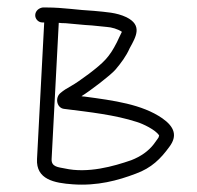

<svg xmlns="http://www.w3.org/2000/svg" viewBox="-20 -500 527 513"><path d="M74.1 -460C73.6 -449.4 82.5 -440 93.1 -440H98.1L78.9 -75C76.1 -20.6 124.5 -11 174.9 -7.5C240.2 -2.9 295.1 -17.8 342.9 -36C384.6 -51.1 409.3 -75.6 432.7 -108C454.4 -136.9 446.5 -161 413.6 -184C359.4 -221.4 284.5 -231.4 205.7 -242C203 -242 200.4 -242.3 197.7 -243C219.2 -256 275.5 -298.8 288.5 -314C303.3 -331.4 317.4 -350.3 326.4 -371C344.3 -403.3 360.8 -432.5 317.8 -454C290.6 -466.8 264.4 -467.6 230.7 -471C187.7 -473.1 148.7 -480 105.2 -480H94.2C84 -478.7 74.7 -471.1 74.1 -460ZM137 -439C142.3 -438.3 148.3 -438 155 -438C177.1 -436.4 201.4 -433.2 225.6 -432C245.5 -430 245.5 -430 265.4 -428C277.8 -427.3 295 -422.5 305.7 -415C300.5 -405.4 297.6 -397.5 292.3 -387C272 -347 257.5 -333.4 217.9 -303C196.4 -287 180.8 -276.3 171.2 -271C158.9 -264.3 149.2 -258 142.2 -252C125.8 -239.4 131.5 -210.6 152 -209C220.5 -200.4 286.8 -193.2 346.1 -174C361 -169.5 395.9 -153.3 405.2 -138C404.4 -134 403.2 -131.3 401.8 -130L391 -115C376.4 -95.9 355.8 -81.8 330.8 -72C283.4 -55.6 214.8 -36 152.6 -50C136.5 -53.3 116.8 -53.7 117.9 -75Z"/></svg>

Font: Just Breathe
Style: Obl1
Weight: 400
Foundry: Cannot Into Space Fonts
Version: Version 0.72